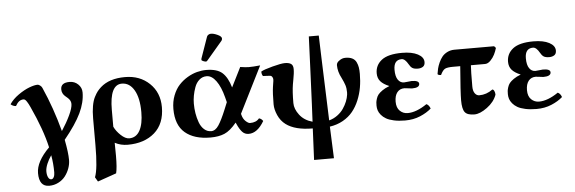

<svg xmlns="http://www.w3.org/2000/svg" viewBox="-55 -866 3853 1287"><g transform="rotate(-5 1872.0 -222.5)"><path d="M259.8 35.2Q241.7 60.5 229.7 89.4Q217.8 118.2 217.8 140.1Q217.8 164.6 225.6 180.2Q233.4 195.8 246.1 195.8Q256.8 195.8 263.4 183.1Q270 170.4 270 150.9Q270 92.3 259.8 35.2ZM358.9 -60.1Q376 26.9 376 77.1Q376 105 365.7 133.3Q355.5 161.6 337.4 185.1Q319.3 208.5 290.8 223.1Q262.2 237.8 229 237.8Q161.1 237.8 161.1 147Q161.1 69.8 250 -19Q222.7 -140.6 149.9 -297.9Q143.1 -312.5 139.2 -319.8Q135.3 -327.1 129.4 -336.4Q123.5 -345.7 118.2 -349.9Q112.8 -354 106.9 -354Q91.3 -354 78.4 -345Q65.4 -335.9 53.2 -314Q31.7 -315.4 18.1 -329.1Q40 -362.3 79.3 -389.9Q118.7 -417.5 153.6 -430.7Q188.5 -443.8 210 -443.8Q216.8 -443.8 226.8 -436.3Q236.8 -428.7 240.2 -419.9Q303.2 -278.3 345.2 -120.1Q379.4 -172.4 402.1 -220.5Q424.8 -268.6 424.8 -295.9Q424.8 -309.1 418.7 -319.6Q412.6 -330.1 403.8 -337.6Q395 -345.2 386.2 -352.8Q377.4 -360.4 371.3 -372.1Q365.2 -383.8 365.2 -398.9Q365.2 -443.8 424.8 -443.8Q458.5 -443.8 482.2 -421.1Q505.9 -398.4 505.9 -366.2Q505.9 -299.3 471.7 -227.8Q437.5 -156.2 358.9 -60.1Z M886.7 -200.2Q886.7 -295.4 855.7 -348.6Q824.7 -401.9 772.9 -401.9Q690.9 -401.9 690.9 -231.9V-119.1Q705.1 -88.4 735.1 -60.3Q765.1 -32.2 791 -32.2Q837.9 -32.2 862.3 -76.7Q886.7 -121.1 886.7 -200.2ZM682.6 193.8 556.6 237.8 539.1 208Q561 152.8 561 -6.8V-186Q561 -232.9 567.4 -269Q573.7 -305.2 585.9 -328.9Q598.1 -352.5 608.2 -365.2Q618.2 -377.9 632.8 -391.1Q691.9 -443.8 797.9 -443.8Q897.5 -443.8 962.2 -381.8Q1026.9 -319.8 1026.9 -222.2Q1026.9 -110.4 958.3 -50.3Q889.6 9.8 776.9 9.8Q730 9.8 690.9 -11.2Q690.9 2.4 691.4 32.5Q691.9 62.5 691.9 77.1Q691.9 157.2 682.6 193.8Z M1242.2 -226.1Q1242.2 -193.4 1247.3 -161.6Q1252.4 -129.9 1263.4 -99.6Q1274.4 -69.3 1294.9 -50.8Q1315.4 -32.2 1342.3 -32.2Q1370.6 -32.2 1392.8 -65.7Q1415 -99.1 1443.4 -168L1463.4 -216.8L1454.6 -251Q1436.5 -321.3 1407.2 -361.6Q1377.9 -401.9 1343.3 -401.9Q1314.9 -401.9 1293.9 -383.3Q1272.9 -364.7 1262.5 -335.7Q1252 -306.6 1247.1 -279.1Q1242.2 -251.5 1242.2 -226.1ZM1102.5 -202.1Q1102.5 -251.5 1118.7 -293Q1134.8 -334.5 1160.2 -361.8Q1185.5 -389.2 1217.8 -408.2Q1250 -427.2 1282 -435.5Q1314 -443.8 1343.3 -443.8Q1417 -443.8 1452.4 -411.9Q1487.8 -379.9 1507.3 -312L1573.2 -443.8Q1611.8 -438 1630.4 -438Q1659.7 -438 1707.5 -442.9L1551.3 -130.9L1553.2 -123Q1560.5 -95.2 1577.9 -79.6Q1595.2 -64 1606.4 -64Q1648.4 -64 1668.5 -89.8Q1684.6 -86.4 1695.3 -69.8Q1649.9 7.8 1591.3 7.8Q1564.9 7.8 1547.6 -11.2Q1530.3 -30.3 1514.6 -65.9L1510.3 -75.2Q1467.3 -22.9 1428.5 -6.6Q1389.6 9.8 1334.5 9.8Q1224.6 9.8 1163.6 -42Q1102.5 -93.8 1102.5 -202.1ZM1397.5 -683.1Q1415.5 -683.1 1441.9 -670.9Q1468.3 -658.7 1468.3 -645Q1468.3 -635.7 1463.4 -629.9L1359.4 -507.8Q1353.5 -500 1348.6 -500Q1341.8 -500 1330.1 -504.6Q1318.4 -509.3 1318.4 -514.2Q1318.4 -520 1319.3 -522.9L1369.6 -666Q1372.6 -673.8 1380.6 -678.5Q1388.7 -683.1 1397.5 -683.1Z M1774.4 -174.8Q1774.4 -251 1780.3 -291Q1781.2 -301.3 1784.2 -316.9Q1787.1 -332.5 1787.1 -340.8Q1787.1 -349.1 1783.4 -356Q1779.8 -362.8 1775.4 -365.2Q1771 -368.2 1760.3 -368.2Q1752.4 -369.1 1738 -369.4Q1723.6 -369.6 1720.2 -370.1Q1711.4 -380.9 1711.4 -400.9Q1730.5 -412.6 1789.6 -428.2Q1848.6 -443.8 1874 -443.8Q1900.9 -443.8 1915 -434.1Q1929.2 -424.3 1929.2 -398.9Q1929.2 -384.3 1927 -367.2Q1924.8 -350.1 1920.7 -328.6Q1916.5 -307.1 1915 -296.9Q1907.2 -250 1907.2 -171.9Q1907.2 -132.3 1938 -91.8Q1968.8 -51.3 2024.4 -36.1Q2027.3 -97.2 2030.3 -157.2Q2034.2 -237.8 2040.5 -394Q2046.9 -550.3 2049.3 -607.9H2066.4H2116.2L2121.1 -459Q2133.3 -103 2136.2 -35.2Q2167 -43.5 2192.4 -62.3Q2217.8 -81.1 2233.6 -104.5Q2249.5 -127.9 2258.8 -151.4Q2268.1 -174.8 2271 -196.8Q2272 -201.7 2272 -211.9Q2272 -239.7 2265.4 -260.5Q2258.8 -281.2 2244.1 -311Q2220.2 -355.5 2220.2 -398.9Q2220.2 -417 2239.3 -429.2Q2257.8 -443.8 2281.2 -443.8Q2309.1 -443.8 2327.1 -434.6Q2345.2 -425.3 2353.8 -407.5Q2362.3 -389.6 2365.2 -371.6Q2368.2 -353.5 2368.2 -328.1Q2368.2 -280.8 2360.6 -237.1Q2353 -193.4 2335.7 -151.6Q2318.4 -109.9 2292.2 -77.6Q2266.1 -45.4 2226.3 -22.9Q2186.5 -0.5 2137.2 6.8Q2138.7 42.5 2141.6 113.8Q2144.5 185.1 2146 220.2H2012.2L2013.2 199.2Q2014.6 168 2017.6 104.2Q2020.5 40.5 2022 8.8Q1903.8 8.8 1842.3 -37.1Q1809.6 -61.5 1792 -101.1Q1774.4 -140.6 1774.4 -174.8Z M2460.9 -106Q2460.9 -119.1 2461.7 -127.4Q2462.4 -135.7 2467.3 -151.9Q2472.2 -168 2481.4 -179.7Q2490.7 -191.4 2510.3 -205.1Q2529.8 -218.8 2557.1 -229V-230Q2518.1 -246.1 2499.5 -267.6Q2481 -289.1 2481 -321.8Q2481 -376.5 2524.4 -410.2Q2567.9 -443.8 2662.1 -443.8Q2728 -443.8 2767.6 -423.1Q2807.1 -402.3 2807.1 -369.1Q2807.1 -347.2 2793 -338.1Q2778.8 -329.1 2759.8 -329.1Q2733.9 -329.1 2721.4 -337.6Q2709 -346.2 2700.2 -362.8Q2678.2 -401.9 2655.8 -401.9Q2602.1 -401.9 2602.1 -335Q2602.1 -290 2617.7 -267.6Q2633.3 -245.1 2658.2 -245.1Q2665.5 -245.1 2685.5 -247.6Q2705.6 -250 2709 -250Q2758.8 -250 2758.8 -227.1Q2758.8 -200.2 2708 -200.2Q2704.1 -200.2 2684.3 -203.1Q2664.6 -206.1 2657.2 -206.1Q2626 -206.1 2608.4 -183.8Q2590.8 -161.6 2590.8 -121.1Q2590.8 -80.1 2612.8 -59.1Q2634.8 -38.1 2665 -38.1Q2723.6 -38.1 2794.9 -86.9Q2812.5 -79.1 2820.8 -55.2Q2790.5 -28.3 2745.1 -9.3Q2699.7 9.8 2644 9.8Q2602.1 9.8 2569.1 2.7Q2536.1 -4.4 2516.4 -15.9Q2496.6 -27.3 2483.6 -43Q2470.7 -58.6 2465.8 -74Q2460.9 -89.4 2460.9 -106Z M3043 -320.8H2993.7Q2955.6 -320.8 2940.2 -312.7Q2924.8 -304.7 2909.7 -272.9Q2892.1 -272.9 2886.7 -280.8Q2889.2 -299.3 2893.6 -317.4Q2897.9 -335.4 2907.7 -357.4Q2917.5 -379.4 2930.7 -395.8Q2943.8 -412.1 2965.6 -423.1Q2987.3 -434.1 3013.7 -434.1H3280.8L3292 -421.9Q3285.6 -399.4 3275.1 -378.2Q3264.6 -356.9 3246.8 -338.9Q3229 -320.8 3210 -320.8H3114.7Q3111.8 -284.7 3111.8 -178.2Q3111.8 -147.9 3123.8 -131.6Q3135.7 -115.2 3153.8 -115.2Q3202.1 -115.2 3243.7 -146Q3251.5 -145.5 3256.6 -134.5Q3261.7 -123.5 3261.7 -109.9Q3244.6 -61.5 3196 -25.9Q3147.5 9.8 3109.9 9.8Q3062.5 9.8 3045.7 -12Q3028.8 -33.7 3028.8 -91.8Q3028.8 -145.5 3043 -320.8Z M3344.7 -106Q3344.7 -119.1 3345.5 -127.4Q3346.2 -135.7 3351.1 -151.9Q3356 -168 3365.2 -179.7Q3374.5 -191.4 3394 -205.1Q3413.6 -218.8 3440.9 -229V-230Q3401.9 -246.1 3383.3 -267.6Q3364.7 -289.1 3364.7 -321.8Q3364.7 -376.5 3408.2 -410.2Q3451.7 -443.8 3545.9 -443.8Q3611.8 -443.8 3651.4 -423.1Q3690.9 -402.3 3690.9 -369.1Q3690.9 -347.2 3676.8 -338.1Q3662.6 -329.1 3643.6 -329.1Q3617.7 -329.1 3605.2 -337.6Q3592.8 -346.2 3584 -362.8Q3562 -401.9 3539.6 -401.9Q3485.8 -401.9 3485.8 -335Q3485.8 -290 3501.5 -267.6Q3517.1 -245.1 3542 -245.1Q3549.3 -245.1 3569.3 -247.6Q3589.4 -250 3592.8 -250Q3642.6 -250 3642.6 -227.1Q3642.6 -200.2 3591.8 -200.2Q3587.9 -200.2 3568.1 -203.1Q3548.3 -206.1 3541 -206.1Q3509.8 -206.1 3492.2 -183.8Q3474.6 -161.6 3474.6 -121.1Q3474.6 -80.1 3496.6 -59.1Q3518.6 -38.1 3548.8 -38.1Q3607.4 -38.1 3678.7 -86.9Q3696.3 -79.1 3704.6 -55.2Q3674.3 -28.3 3628.9 -9.3Q3583.5 9.8 3527.8 9.8Q3485.8 9.8 3452.9 2.7Q3419.9 -4.4 3400.1 -15.9Q3380.4 -27.3 3367.4 -43Q3354.5 -58.6 3349.6 -74Q3344.7 -89.4 3344.7 -106Z"/></g></svg>

Font: Common Serif
Style: Bold
Weight: 700
Designer: Philipp H. Poll, Khaled Hosny
Foundry: Stefan Peev, Context Ltd.
Version: Version 1.026